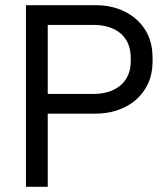

<svg xmlns="http://www.w3.org/2000/svg" viewBox="-20 -720 641 740"><path d="M80 0V-700H348Q411 -700 460.5 -675.5Q510 -651 539 -606Q568 -561 568 -497V-484Q568 -421 538.5 -375.5Q509 -330 459 -306Q409 -282 348 -282H164V0ZM164 -358H339Q406 -358 445 -391.5Q484 -425 484 -486V-496Q484 -557 445.5 -590.5Q407 -624 339 -624H164Z"/></svg>

Font: Space Grotesk
Style: Regular
Weight: 400
Designer: Florian Karsten
Foundry: Florian Karsten
Version: Version 2.000